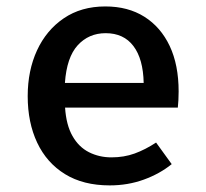

<svg xmlns="http://www.w3.org/2000/svg" viewBox="-20 -562 640 596"><path d="M182 -228Q185.5 -174 205 -139.8Q224.5 -105.5 256.2 -89.5Q288 -73.5 326 -73.5Q365 -73.5 398 -85.5Q431 -97.5 464.5 -119.5L513 -52.5Q476 -22.5 426.5 -4.5Q377 13.5 320.5 13.5Q238.5 13.5 181.8 -21.5Q125 -56.5 95.5 -119Q66 -181.5 66 -263.5Q66 -343 95 -405.8Q124 -468.5 178 -505.2Q232 -542 307 -542Q377.5 -542 428.2 -510Q479 -478 506.8 -419.2Q534.5 -360.5 534.5 -278Q534.5 -264.5 533.8 -251.2Q533 -238 532 -228ZM308 -459Q255.5 -459 221.2 -421.5Q187 -384 181.5 -304.5H426Q424.5 -379 394.2 -419Q364 -459 308 -459Z"/></svg>

Font: Fira Code Light Medium
Style: Regular
Weight: 500
Monospace: yes
Version: Version 5.002